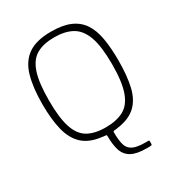

<svg xmlns="http://www.w3.org/2000/svg" viewBox="-202 -800 1027 1115"><g transform="rotate(-30 311.5 -242.5)"><path d="M56 -334Q56 -446 78 -522Q100 -598 155 -636.5Q210 -675 310 -675Q388 -675 438 -653Q488 -631 516 -588.5Q544 -546 555 -482Q566 -418 566 -334Q566 -233 549.5 -161.5Q533 -90 489.5 -49Q446 -8 366 3Q360 4 354 5Q348 6 342 6Q334 6 334 14Q334 65 342.5 96.5Q351 128 378.5 142.5Q406 157 464 157H483Q489 157 489 162V181Q489 184 488 186Q487 188 482 189Q480 190 472.5 190Q465 190 454 190Q386 190 351 170Q316 150 303.5 111Q291 72 291 14Q291 12 290 9Q289 6 284 6Q277 6 271 5Q265 4 259 3Q181 -6 136.5 -47Q92 -88 74 -160Q56 -232 56 -334ZM100 -334Q100 -216 122 -151Q144 -86 190 -60Q236 -34 309 -34Q381 -34 428.5 -59.5Q476 -85 499.5 -150.5Q523 -216 523 -334Q523 -453 499.5 -518.5Q476 -584 428.5 -610.5Q381 -637 309 -637Q236 -637 190 -610.5Q144 -584 122 -518.5Q100 -453 100 -334Z"/></g></svg>

Font: Glory Thin ExtraLight
Style: Regular
Weight: 250
Version: Version 1.011